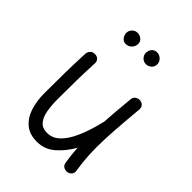

<svg xmlns="http://www.w3.org/2000/svg" viewBox="-227 -889 1044 1044"><g transform="rotate(45 294.5 -367.5)"><path d="M513.7 -481.4Q503.9 -377 499 -303.2Q494.1 -229.5 494.1 -172.9Q494.1 -125.5 497.6 -85.7Q501 -45.9 507.3 -5.4Q509.8 11.2 501.5 21.5Q493.2 31.7 480.5 34.7Q466.3 38.1 451.9 31Q437.5 23.9 435.1 5.9Q430.7 -20 427.7 -45.4Q424.8 -70.8 423.3 -97.7Q391.6 -41.5 347.2 -2.7Q302.7 36.1 243.7 36.1Q186 36.1 151.4 6.3Q116.7 -23.4 101.3 -72.3Q85.9 -121.1 85.9 -178.2Q85.9 -254.4 86.9 -331.1Q87.9 -407.7 91.8 -489.3Q92.8 -502.9 102.5 -513.9Q112.3 -524.9 129.4 -524.9Q147.5 -524.9 157 -514.2Q166.5 -503.4 165.5 -488.8Q162.1 -419.4 160.9 -355.2Q159.7 -291 159.7 -209.5Q159.7 -160.2 166.7 -121.1Q173.8 -82 193.1 -59.6Q212.4 -37.1 249 -37.1Q285.6 -37.1 313.5 -60.5Q341.3 -84 362.3 -122.3Q383.3 -160.6 398.7 -206.5Q414.1 -252.4 424.8 -297.9Q425.3 -299.3 425.3 -300.3Q427.7 -340.3 431.6 -387Q435.5 -433.6 440.9 -488.3Q442.9 -505.9 455.6 -513.7Q468.3 -521.5 481.9 -520Q495.1 -519 505.1 -509.3Q515.1 -499.5 513.7 -481.4ZM409.2 -724.6Q409.2 -705.1 395.5 -693.4Q381.8 -681.6 364.7 -681.6Q345.2 -681.6 333 -695.3Q320.8 -709 320.8 -724.1Q320.8 -744.1 332.3 -757.3Q343.8 -770.5 360.8 -770.5Q381.3 -770.5 395.3 -756.8Q409.2 -743.2 409.2 -724.6ZM257.3 -731Q257.3 -710 243.4 -695.8Q229.5 -681.6 208 -681.6Q190.9 -681.6 179.9 -695.8Q168.9 -710 168.9 -726.1Q168.9 -744.6 181.9 -757.6Q194.8 -770.5 212.9 -770.5Q230 -770.5 243.7 -759.5Q257.3 -748.5 257.3 -731Z"/></g></svg>

Font: Mikhak-DS2-FD Regular
Style: Regular
Weight: 400
Designer: Amin Abedi
Version: Version 3.4